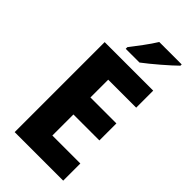

<svg xmlns="http://www.w3.org/2000/svg" viewBox="-282 -1004 1077 1077"><g transform="rotate(45 256.0 -465.5)"><path d="M471 -921V-931H293C266 -886 220 -827 187 -784V-771H296C347 -809 434 -884 471 -921ZM462 0V-136H240V-303H446V-438H240V-579H462V-714H77V0Z"/></g></svg>

Font: Noto Sans Sinhala UI SemiCondensed ExtraBold
Style: Regular
Weight: 800
Width: 4
Designer: Jelle Bosma - Monotype Design Team
Foundry: Monotype Imaging Inc.
Version: Version 2.006